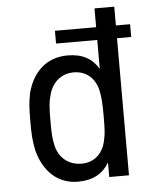

<svg xmlns="http://www.w3.org/2000/svg" viewBox="-52 -743 622 794"><g transform="rotate(-5 259.5 -346.0)"><path d="M452 0V-569H511V-622H452V-700H370V-622H199V-569H370V-449C344 -493 303 -516 242 -516C154 -516 96 -460 74 -374C66 -334 65 -307 65 -257C65 -207 66 -179 75 -136C98 -48 156 8 240 8C302 8 344 -16 370 -60V0ZM148 -254C148 -308 150 -332 157 -356C169 -407 206 -444 261 -444C317 -444 352 -407 362 -356C367 -331 369 -307 369 -254C369 -202 368 -178 362 -154C352 -103 318 -65 261 -65C205 -65 165 -101 155 -154C149 -179 148 -203 148 -254Z"/></g></svg>

Font: Vanilla Cream Book
Style: Regular
Weight: 400
Designer: Jeremy Tribby, Jinavaṁso
Foundry: Tribby Type
Version: Version 1.422;Glyphs 3.1.2 (3151)